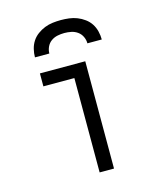

<svg xmlns="http://www.w3.org/2000/svg" viewBox="-112 -833 774 916"><g transform="rotate(-15 275.0 -375.0)"><path d="M266 0V-466H113V-530H337V0ZM110 -610Q110 -630 115 -650.5Q120 -671 131 -688Q142 -705 159 -717.5Q176 -730 195 -737.5Q214 -745 234.5 -747.5Q255 -750 275 -750Q295 -750 315.5 -747.5Q336 -745 355 -737.5Q374 -730 391 -717.5Q408 -705 419 -688Q430 -671 435 -650.5Q440 -630 440 -610H369Q369 -627 361.5 -643Q354 -659 340 -669Q326 -679 309 -682.5Q292 -686 275 -686Q258 -686 241 -682.5Q224 -679 210 -669Q196 -659 188.5 -643Q181 -627 181 -610Z"/></g></svg>

Font: Lode Term
Style: Regular
Weight: 400
Monospace: yes
Designer: Belleve Invis
Foundry: Belleve Invis
Version: Version 29.2.0